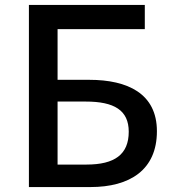

<svg xmlns="http://www.w3.org/2000/svg" viewBox="-20 -757 699 777"><path d="M97 0H346C505 0 615 -69 615 -226C615 -378 497 -434 341 -434H213V-639H566V-737H97ZM213 -91V-346H327C442 -346 501 -311 501 -224C501 -132 444 -91 330 -91Z"/></svg>

Font: Noto Sans JP Medium
Style: Regular
Weight: 500
Designer: Ryoko NISHIZUKA  (kana, bopomofo & ideographs); Paul D. Hunt (Latin, Greek & Cyrillic); Sandoll Communications , Soo-you
Foundry: Adobe
Version: Version 2.002;hotconv 1.0.116;makeotfexe 2.5.65601